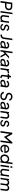

<svg xmlns="http://www.w3.org/2000/svg" viewBox="5642 -6438 809 12132"><g transform="rotate(90 6046.0 -372.5)"><path d="M45 0 149 -745H401Q504 -745 566 -686.5Q628 -628 628 -526Q628 -456 594.5 -401.5Q561 -347 501 -316Q441 -285 360 -285H184L144 0ZM197 -375H366Q414 -375 450.5 -394.5Q487 -414 508 -448.5Q529 -483 529 -528Q529 -587 492.5 -621Q456 -655 395 -655H236Z M678 0 784 -757H879L773 0Z M1112 12Q1052 12 1009 -16Q966 -44 946 -95Q926 -146 936 -215L982 -539H1076L1029 -211Q1021 -150 1051 -114Q1081 -78 1138 -78Q1196 -78 1238.5 -116.5Q1281 -155 1291 -221L1336 -539H1429L1354 0H1263L1271 -63Q1243 -26 1201.5 -7Q1160 12 1112 12Z M1700 12Q1620 12 1561 -29Q1502 -70 1484 -138L1561 -169Q1578 -122 1616.5 -95Q1655 -68 1706 -68Q1754 -68 1783.5 -91.5Q1813 -115 1813 -150Q1813 -176 1794.5 -192Q1776 -208 1741 -218L1662 -240Q1600 -257 1568 -293.5Q1536 -330 1536 -381Q1536 -428 1562.5 -466.5Q1589 -505 1634.5 -528Q1680 -551 1736 -551Q1809 -551 1862.5 -513Q1916 -475 1933 -412L1855 -381Q1841 -424 1808.5 -447Q1776 -470 1732 -470Q1688 -470 1659.5 -448Q1631 -426 1631 -392Q1631 -366 1647.5 -350Q1664 -334 1697 -324L1782 -298Q1842 -280 1875 -243.5Q1908 -207 1908 -156Q1908 -109 1880.5 -71Q1853 -33 1806 -10.5Q1759 12 1700 12Z M2160 0 2173 -95H2207Q2263 -95 2300.5 -126.5Q2338 -158 2346 -212L2421 -745H2519L2444 -206Q2435 -145 2403.5 -98.5Q2372 -52 2322 -26Q2272 0 2207 0Z M2740 12Q2694 12 2654 -4.5Q2614 -21 2590.5 -53.5Q2567 -86 2567 -135Q2567 -206 2619 -251.5Q2671 -297 2760 -311L2953 -342L2955 -359Q2960 -395 2945.5 -418.5Q2931 -442 2904.5 -453.5Q2878 -465 2848 -465Q2799 -465 2760.5 -440Q2722 -415 2701 -377L2623 -424Q2652 -479 2714.5 -515Q2777 -551 2854 -551Q2914 -551 2961.5 -526Q3009 -501 3033.5 -457Q3058 -413 3050 -355L3000 0H2908L2916 -61Q2884 -26 2838.5 -7Q2793 12 2740 12ZM2665 -140Q2665 -106 2690.5 -86.5Q2716 -67 2757 -67Q2804 -67 2842.5 -89Q2881 -111 2906.5 -148Q2932 -185 2938 -231L2942 -263L2776 -235Q2725 -226 2695 -201.5Q2665 -177 2665 -140Z M3144 0 3250 -757H3344L3280 -294L3553 -539H3680L3442 -322L3618 0H3514L3369 -261L3261 -163L3238 0Z M3873 12Q3827 12 3787 -4.5Q3747 -21 3723.5 -53.5Q3700 -86 3700 -135Q3700 -206 3752 -251.5Q3804 -297 3893 -311L4086 -342L4088 -359Q4093 -395 4078.5 -418.5Q4064 -442 4037.5 -453.5Q4011 -465 3981 -465Q3932 -465 3893.5 -440Q3855 -415 3834 -377L3756 -424Q3785 -479 3847.5 -515Q3910 -551 3987 -551Q4047 -551 4094.5 -526Q4142 -501 4166.5 -457Q4191 -413 4183 -355L4133 0H4041L4049 -61Q4017 -26 3971.5 -7Q3926 12 3873 12ZM3798 -140Q3798 -106 3823.5 -86.5Q3849 -67 3890 -67Q3937 -67 3975.5 -89Q4014 -111 4039.5 -148Q4065 -185 4071 -231L4075 -263L3909 -235Q3858 -226 3828 -201.5Q3798 -177 3798 -140Z M4277 0 4353 -539H4445L4436 -477Q4488 -545 4588 -545H4621L4608 -457H4561Q4504 -457 4464.5 -420Q4425 -383 4415 -311L4372 0Z M4856 6Q4775 6 4737.5 -40Q4700 -86 4711 -169L4750 -450H4653L4665 -539H4683Q4719 -539 4744 -562Q4769 -585 4774 -621L4780 -663H4875L4858 -539H4977L4964 -450H4845L4805 -166Q4799 -125 4814 -102Q4829 -79 4877 -79Q4886 -79 4896.5 -79.5Q4907 -80 4916 -82L4909 1Q4896 5 4880.5 5.5Q4865 6 4856 6Z M5193 12Q5147 12 5107 -4.5Q5067 -21 5043.5 -53.5Q5020 -86 5020 -135Q5020 -206 5072 -251.5Q5124 -297 5213 -311L5406 -342L5408 -359Q5413 -395 5398.5 -418.5Q5384 -442 5357.5 -453.5Q5331 -465 5301 -465Q5252 -465 5213.5 -440Q5175 -415 5154 -377L5076 -424Q5105 -479 5167.5 -515Q5230 -551 5307 -551Q5367 -551 5414.5 -526Q5462 -501 5486.5 -457Q5511 -413 5503 -355L5453 0H5361L5369 -61Q5337 -26 5291.5 -7Q5246 12 5193 12ZM5118 -140Q5118 -106 5143.5 -86.5Q5169 -67 5210 -67Q5257 -67 5295.5 -89Q5334 -111 5359.5 -148Q5385 -185 5391 -231L5395 -263L5229 -235Q5178 -226 5148 -201.5Q5118 -177 5118 -140Z M6052 12Q5982 12 5924.5 -13.5Q5867 -39 5827.5 -85Q5788 -131 5775 -193L5863 -223Q5881 -151 5931.5 -113.5Q5982 -76 6056 -76Q6131 -76 6172.5 -112Q6214 -148 6214 -202Q6214 -278 6121 -306L5991 -348Q5917 -371 5879.5 -419.5Q5842 -468 5842 -534Q5842 -595 5874 -646Q5906 -697 5962.5 -727Q6019 -757 6092 -757Q6159 -757 6211.5 -732.5Q6264 -708 6298.5 -666.5Q6333 -625 6345 -574L6259 -543Q6243 -603 6199 -636Q6155 -669 6091 -669Q6024 -669 5982 -634Q5940 -599 5940 -542Q5940 -505 5962.5 -477Q5985 -449 6034 -434L6152 -396Q6313 -344 6313 -208Q6313 -149 6280.5 -99Q6248 -49 6189.5 -18.5Q6131 12 6052 12Z M6583 12Q6537 12 6497 -4.5Q6457 -21 6433.5 -53.5Q6410 -86 6410 -135Q6410 -206 6462 -251.5Q6514 -297 6603 -311L6796 -342L6798 -359Q6803 -395 6788.5 -418.5Q6774 -442 6747.5 -453.5Q6721 -465 6691 -465Q6642 -465 6603.5 -440Q6565 -415 6544 -377L6466 -424Q6495 -479 6557.5 -515Q6620 -551 6697 -551Q6757 -551 6804.5 -526Q6852 -501 6876.5 -457Q6901 -413 6893 -355L6843 0H6751L6759 -61Q6727 -26 6681.5 -7Q6636 12 6583 12ZM6508 -140Q6508 -106 6533.5 -86.5Q6559 -67 6600 -67Q6647 -67 6685.5 -89Q6724 -111 6749.5 -148Q6775 -185 6781 -231L6785 -263L6619 -235Q6568 -226 6538 -201.5Q6508 -177 6508 -140Z M6987 0 7063 -539H7154L7145 -476Q7174 -512 7215.5 -531.5Q7257 -551 7305 -551Q7364 -551 7406.5 -523Q7449 -495 7469.5 -446.5Q7490 -398 7482 -336L7435 0H7341L7387 -328Q7395 -389 7365 -425Q7335 -461 7279 -461Q7221 -461 7178 -422Q7135 -383 7125 -318L7081 0Z M7769 12Q7689 12 7630 -29Q7571 -70 7553 -138L7630 -169Q7647 -122 7685.5 -95Q7724 -68 7775 -68Q7823 -68 7852.5 -91.5Q7882 -115 7882 -150Q7882 -176 7863.5 -192Q7845 -208 7810 -218L7731 -240Q7669 -257 7637 -293.5Q7605 -330 7605 -381Q7605 -428 7631.5 -466.5Q7658 -505 7703.5 -528Q7749 -551 7805 -551Q7878 -551 7931.5 -513Q7985 -475 8002 -412L7924 -381Q7910 -424 7877.5 -447Q7845 -470 7801 -470Q7757 -470 7728.5 -448Q7700 -426 7700 -392Q7700 -366 7716.5 -350Q7733 -334 7766 -324L7851 -298Q7911 -280 7944 -243.5Q7977 -207 7977 -156Q7977 -109 7949.5 -71Q7922 -33 7875 -10.5Q7828 12 7769 12Z M8262 0 8366 -745H8456L8656 -384L8965 -745H9056L8952 0H8854L8931 -559L8642 -220H8634L8441 -572L8361 0Z M9378 12Q9303 12 9245.5 -22Q9188 -56 9156 -115.5Q9124 -175 9124 -251Q9124 -312 9144.5 -366.5Q9165 -421 9203 -462Q9241 -503 9292 -527Q9343 -551 9404 -551Q9480 -551 9533 -517Q9586 -483 9614 -428Q9642 -373 9642 -310Q9642 -294 9639 -274.5Q9636 -255 9633 -242H9220V-236Q9220 -186 9241.5 -149Q9263 -112 9299 -92.5Q9335 -73 9379 -73Q9434 -73 9473.5 -98.5Q9513 -124 9538 -163L9615 -121Q9586 -64 9522.5 -26Q9459 12 9378 12ZM9403 -468Q9332 -468 9288.5 -428Q9245 -388 9230 -322H9543Q9546 -363 9528 -396Q9510 -429 9477.5 -448.5Q9445 -468 9403 -468Z M9989 12Q9915 12 9858.5 -21.5Q9802 -55 9770.5 -113.5Q9739 -172 9739 -247Q9739 -333 9777 -401.5Q9815 -470 9880 -510Q9945 -550 10027 -550Q10091 -551 10139.5 -526.5Q10188 -502 10218 -459L10259 -757H10354L10249 0H10157L10165 -58Q10132 -24 10086 -6Q10040 12 9989 12ZM9999 -78Q10054 -78 10098.5 -107Q10143 -136 10168.5 -183.5Q10194 -231 10194 -287Q10194 -337 10173 -376Q10152 -415 10115 -438Q10078 -461 10030 -461Q9974 -461 9930.5 -432Q9887 -403 9862.5 -355Q9838 -307 9838 -249Q9838 -200 9858 -161Q9878 -122 9914.5 -100Q9951 -78 9999 -78Z M10480 -625 10496 -745H10591L10575 -625ZM10392 0 10468 -539H10562L10487 0Z M10826 12Q10766 12 10723 -16Q10680 -44 10660 -95Q10640 -146 10650 -215L10696 -539H10790L10743 -211Q10735 -150 10765 -114Q10795 -78 10852 -78Q10910 -78 10952.5 -116.5Q10995 -155 11005 -221L11050 -539H11143L11068 0H10977L10985 -63Q10957 -26 10915.5 -7Q10874 12 10826 12Z M11212 0 11288 -539H11379L11370 -474Q11398 -512 11438 -531.5Q11478 -551 11525 -550Q11580 -551 11621.5 -525Q11663 -499 11683 -454Q11715 -503 11763.5 -527Q11812 -551 11866 -551Q11922 -551 11965 -523.5Q12008 -496 12028.5 -448.5Q12049 -401 12041 -339L11994 0H11900L11945 -328Q11954 -389 11925 -425Q11896 -461 11843 -461Q11790 -461 11747 -425Q11704 -389 11695 -327L11650 0H11556L11602 -328Q11610 -389 11581 -425Q11552 -461 11499 -461Q11444 -461 11401.5 -422Q11359 -383 11350 -318L11306 0Z"/></g></svg>

Font: Plus Jakarta Sans Medium
Style: Italic
Weight: 500
Italic angle: -8°
Designer: Gumpita Rahayu
Foundry: Tokotype
Version: Version 2.071; ttfautohint (v1.8.4.7-5d5b);gftools[0.9.29]